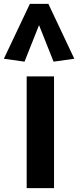

<svg xmlns="http://www.w3.org/2000/svg" viewBox="-39 -974 405 994"><path d="M211.4 -954.1 345.7 -669.9 238.3 -654.8 163.1 -843.8 87.9 -654.8 -19 -669.9 115.7 -954.1ZM99.1 0V-578.6H240.7V0Z"/></svg>

Font: Dhyana
Style: Bold
Weight: 700
Foundry: Vernon Adams
Version: Version 1.002; ttfautohint (v0.8.51-6076)